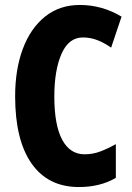

<svg xmlns="http://www.w3.org/2000/svg" viewBox="-20 -744 534 774"><path d="M314 -593Q257 -593 228 -527Q199 -461 199 -355Q199 -240 230.5 -181Q262 -122 321 -122Q355 -122 386 -134Q417 -146 447 -163V-27Q384 10 298 10Q174 10 107.5 -84.5Q41 -179 41 -356Q41 -464 72 -547Q103 -630 161.5 -677Q220 -724 302 -724Q391 -724 470 -677L428 -552Q401 -571 373 -582Q345 -593 314 -593Z"/></svg>

Font: Noto Sans Myanmar UI ExtraCondensed ExtraBold
Style: Regular
Weight: 800
Width: 2
Designer: Monotype Design Team
Foundry: Monotype Imaging Inc.
Version: Version 2.103; ttfautohint (v1.8.4.7-5d5b)